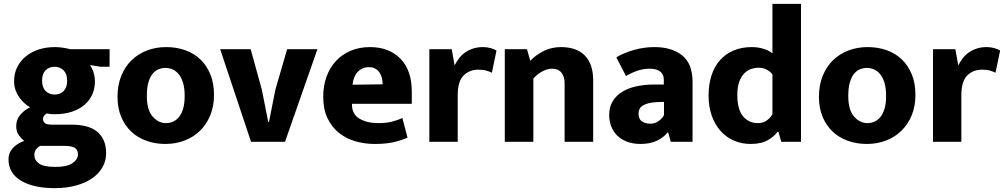

<svg xmlns="http://www.w3.org/2000/svg" viewBox="-20 -735 5203 995"><path d="M53 -315Q53 -354 69 -386.5Q85 -419 113.5 -442.5Q142 -466 180.5 -478.5Q219 -491 265 -491Q282 -491 304 -488Q326 -485 344 -480H548V-389H502L446 -398Q457 -383 464.5 -360Q472 -337 472 -314Q472 -276 458 -245Q444 -214 417 -191Q390 -168 351 -155.5Q312 -143 263 -143Q252 -143 242 -144Q232 -145 222 -147Q215 -143 209 -136Q203 -129 203 -118Q203 -105 212.5 -97Q222 -89 251 -89H352Q391 -89 424 -81Q457 -73 480.5 -55Q504 -37 517 -8.5Q530 20 530 60Q530 99 511 132Q492 165 457.5 189Q423 213 373.5 226.5Q324 240 264 240Q152 240 88 201Q24 162 24 90Q24 58 45.5 33.5Q67 9 106 -5Q94 -13 79 -32.5Q64 -52 64 -81Q64 -115 84.5 -139.5Q105 -164 136 -179Q123 -186 108.5 -198.5Q94 -211 81.5 -228Q69 -245 61 -266.5Q53 -288 53 -315ZM188 21Q176 27 167 39Q158 51 158 69Q158 94 181.5 112Q205 130 268 130Q327 130 355.5 110.5Q384 91 384 65Q384 42 368 31.5Q352 21 314 21ZM328 -317Q328 -352 309.5 -370.5Q291 -389 263 -389Q234 -389 216 -370.5Q198 -352 198 -317Q198 -282 216.5 -263.5Q235 -245 263 -245Q292 -245 310 -263.5Q328 -282 328 -317Z M1089 -243Q1089 -184 1069.5 -137Q1050 -90 1016 -57Q982 -24 936 -6.5Q890 11 837 11Q784 11 738.5 -5.5Q693 -22 660 -53Q627 -84 608 -129.5Q589 -175 589 -233Q589 -294 608.5 -342Q628 -390 662 -423Q696 -456 742 -473.5Q788 -491 841 -491Q894 -491 939.5 -475Q985 -459 1018 -427.5Q1051 -396 1070 -350Q1089 -304 1089 -243ZM937 -238Q937 -277 929 -304.5Q921 -332 907 -349.5Q893 -367 875 -375Q857 -383 838 -383Q819 -383 801.5 -376Q784 -369 770.5 -352Q757 -335 749 -307.5Q741 -280 741 -238Q741 -165 771 -131Q801 -97 840 -97Q859 -97 876.5 -104.5Q894 -112 907.5 -128.5Q921 -145 929 -172Q937 -199 937 -238Z M1468 -480H1625L1457 0H1281L1121 -480H1279L1337 -270L1370 -103H1374L1407 -270Z M2114 -197H1804V-193Q1804 -143 1843 -120Q1882 -97 1941 -97Q1982 -97 2013 -105Q2044 -113 2065 -124L2092 -22Q2065 -9 2023.5 1Q1982 11 1922 11Q1868 11 1819.5 -3.5Q1771 -18 1734.5 -48Q1698 -78 1676.5 -124Q1655 -170 1655 -234Q1655 -291 1672.5 -338.5Q1690 -386 1722 -420Q1754 -454 1798.5 -472.5Q1843 -491 1897 -491Q1996 -491 2055 -431Q2114 -371 2114 -260ZM1963 -298Q1963 -315 1959 -331Q1955 -347 1946.5 -359.5Q1938 -372 1924.5 -379.5Q1911 -387 1892 -387Q1857 -387 1834 -362.5Q1811 -338 1807 -296Z M2205 0V-480H2321L2336 -396Q2345 -414 2358 -431.5Q2371 -449 2389 -462Q2407 -475 2430.5 -483Q2454 -491 2483 -491Q2505 -491 2523.5 -485.5Q2542 -480 2553 -473L2529 -358Q2518 -364 2501 -369Q2484 -374 2459 -374Q2413 -374 2382.5 -344Q2352 -314 2352 -240V0Z M2744 0H2596V-480H2711L2728 -420Q2760 -453 2800 -472Q2840 -491 2887 -491Q2968 -491 3011 -447Q3054 -403 3054 -318V0H2906V-303Q2906 -338 2889.5 -358.5Q2873 -379 2841 -379Q2817 -379 2790.5 -365Q2764 -351 2744 -328Z M3174 -438Q3215 -462 3266.5 -476.5Q3318 -491 3372 -491Q3461 -491 3515 -448Q3569 -405 3569 -311V0H3456L3443 -48H3439Q3419 -22 3383.5 -5.5Q3348 11 3300 11Q3259 11 3228.5 -1Q3198 -13 3178 -33Q3158 -53 3147.5 -80.5Q3137 -108 3137 -139Q3137 -181 3155.5 -211Q3174 -241 3205.5 -260Q3237 -279 3279.5 -288Q3322 -297 3370 -297H3420V-323Q3420 -350 3401 -364.5Q3382 -379 3347 -379Q3317 -379 3288 -370Q3259 -361 3224 -341ZM3421 -207 3388 -206Q3360 -205 3341 -200Q3322 -195 3310.5 -187.5Q3299 -180 3294 -169.5Q3289 -159 3289 -148Q3289 -117 3307.5 -105.5Q3326 -94 3350 -94Q3374 -94 3393.5 -108Q3413 -122 3421 -139Z M3983 -715H4131V0H4029L4014 -52H4009Q3995 -30 3960.5 -9.5Q3926 11 3870 11Q3823 11 3783 -6.5Q3743 -24 3714 -56.5Q3685 -89 3668.5 -135.5Q3652 -182 3652 -240Q3652 -297 3667 -343.5Q3682 -390 3710.5 -422.5Q3739 -455 3781 -473Q3823 -491 3876 -491Q3909 -491 3938.5 -481.5Q3968 -472 3983 -458ZM3983 -350Q3974 -362 3955 -373Q3936 -384 3913 -384Q3890 -384 3870 -376.5Q3850 -369 3834.5 -352Q3819 -335 3810 -308.5Q3801 -282 3801 -243Q3801 -168 3830.5 -132.5Q3860 -97 3907 -97Q3936 -97 3955.5 -112Q3975 -127 3983 -144Z M4724 -243Q4724 -184 4704.5 -137Q4685 -90 4651 -57Q4617 -24 4571 -6.5Q4525 11 4472 11Q4419 11 4373.5 -5.5Q4328 -22 4295 -53Q4262 -84 4243 -129.5Q4224 -175 4224 -233Q4224 -294 4243.5 -342Q4263 -390 4297 -423Q4331 -456 4377 -473.5Q4423 -491 4476 -491Q4529 -491 4574.5 -475Q4620 -459 4653 -427.5Q4686 -396 4705 -350Q4724 -304 4724 -243ZM4572 -238Q4572 -277 4564 -304.5Q4556 -332 4542 -349.5Q4528 -367 4510 -375Q4492 -383 4473 -383Q4454 -383 4436.5 -376Q4419 -369 4405.5 -352Q4392 -335 4384 -307.5Q4376 -280 4376 -238Q4376 -165 4406 -131Q4436 -97 4475 -97Q4494 -97 4511.5 -104.5Q4529 -112 4542.5 -128.5Q4556 -145 4564 -172Q4572 -199 4572 -238Z M4815 0V-480H4931L4946 -396Q4955 -414 4968 -431.5Q4981 -449 4999 -462Q5017 -475 5040.5 -483Q5064 -491 5093 -491Q5115 -491 5133.5 -485.5Q5152 -480 5163 -473L5139 -358Q5128 -364 5111 -369Q5094 -374 5069 -374Q5023 -374 4992.5 -344Q4962 -314 4962 -240V0Z"/></svg>

Font: Ek Mukta ExtraBold
Style: Regular
Weight: 800
Designer: Girish Dalvi and Yashodeep Gholap
Foundry: Ek Type
Version: Version 2.538;PS 1.002;hotconv 16.6.51;makeotf.lib2.5.65220;